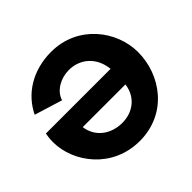

<svg xmlns="http://www.w3.org/2000/svg" viewBox="-172 -903 1097 1097"><g transform="rotate(-45 376.0 -354.5)"><path d="M16 -341C16 -179 150 5 372 5C593 5 724 -177 724 -362C724 -532 590 -714 373 -714C223 -714 107 -639 53 -526L222 -474C239 -532 305 -569 372 -569C457 -569 534 -512 545 -405H22C19 -389 16 -364 16 -341ZM542 -282C531 -195 464 -139 374 -139C280 -139 208 -196 197 -282Z"/></g></svg>

Font: FIGSv2-sans-serif ExtraBold
Style: Regular
Weight: 800
Designer: Matt McInerney, Pablo Impallari, Rodrigo Fuenzalida,Mirko Velimirovic
Foundry: Matt McInerney, Pablo Impallari, Rodrigo Fuenzalida
Version: Version 4.021;hotconv 1.0.109;makeotfexe 2.5.65596